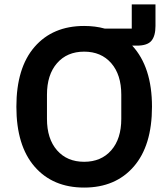

<svg xmlns="http://www.w3.org/2000/svg" viewBox="-20 -826 752 858"><path d="M356 -710Q406.2 -710 448.2 -698.2H568.8V-806.2H674.8V-710Q674.8 -665.5 656.7 -643.8Q638.7 -622.1 591.8 -622.1H570.8Q659.2 -526.4 659.2 -349.1Q659.2 -175.3 577.6 -81.5Q496.1 12.2 356 12.2Q215.8 12.2 134.5 -81.5Q53.2 -175.3 53.2 -349.1Q53.2 -522.9 134.5 -616.5Q215.8 -710 356 -710ZM522 -294.9V-402.8Q522 -492.2 477.1 -543.7Q432.1 -595.2 356 -595.2Q279.8 -595.2 234.9 -543.7Q189.9 -492.2 189.9 -402.8V-294.9Q189.9 -205.6 234.9 -154.3Q279.8 -103 356 -103Q432.1 -103 477.1 -154.3Q522 -205.6 522 -294.9Z"/></svg>

Font: Anuphan SemiBold
Style: Bold
Weight: 600
Designer: Mike Abbink, Paul van der Laan, Pieter van Rosmalen, Mint Tantisuwanna
Foundry: Bold Monday; Cadson Demak
Version: Version 3.002;hotconv 1.0.109;makeotfexe 2.5.65596